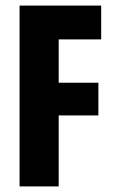

<svg xmlns="http://www.w3.org/2000/svg" viewBox="-20 -667 414 687"><path d="M190 -254V0H50V-647H342V-526H190V-371H332V-254Z"/></svg>

Font: Squada One
Style: Regular
Weight: 400
Version: Version 1.001